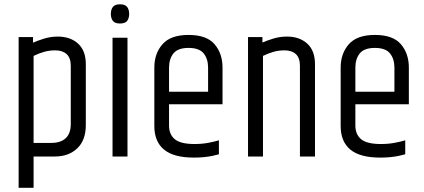

<svg xmlns="http://www.w3.org/2000/svg" viewBox="-20 -745 2019 914"><path d="M137.2 -541.9Q154.6 -549.9 187.4 -560.4Q220.2 -570.9 254.8 -570.9Q314.9 -570.9 351.7 -537.3Q388.5 -503.8 388.5 -439.4V-149.4Q388.5 -77.7 347.8 -38.8Q307 0 241 0H139.9V149H68.7V-568.7H137.2ZM316.9 -431.6Q316.9 -469.6 297.1 -487.5Q277.4 -505.3 242.8 -505.3Q215.2 -505.3 189.9 -498.2Q164.5 -491 139.9 -478.9V-64.7H224.2Q269.2 -64.7 293 -87.3Q316.9 -109.8 316.9 -154.4Z M515.7 -565.3H586.9V0H515.7ZM507.7 -678.7Q507.7 -699.5 517.4 -712Q527.1 -724.5 551.4 -724.5Q575.5 -724.5 585.2 -712Q594.9 -699.5 594.9 -678.7Q594.9 -658.1 585.2 -645.6Q575.5 -633.1 551.4 -633.1Q527.1 -633.1 517.4 -645.6Q507.7 -658.1 507.7 -678.7Z M714.7 -423.2Q714.7 -490.1 753.5 -534.4Q792.3 -578.7 877.6 -578.7Q963.8 -578.7 1001.5 -534.4Q1039.3 -490.1 1039.3 -423.2V-268H970.6V-422.8Q970.6 -464.7 949.5 -490.8Q928.4 -516.9 877.6 -516.9Q826.8 -516.9 805.7 -490.8Q784.7 -464.7 784.7 -422.8V-173.4L714.7 -173.8ZM714.7 -192.1H784.7V-147.6Q784.7 -105.2 812.1 -82.3Q839.6 -59.4 906.1 -59.4Q941.3 -59.4 971.4 -65.1Q1001.6 -70.7 1022.1 -77.1V-10.6Q1008.5 -6.6 990.8 -2.9Q973.1 0.8 951.6 3Q930.2 5.2 902.9 5.2Q806.4 5.2 760.5 -33.1Q714.7 -71.4 714.7 -145.1ZM765.7 -308.3H1039.3V-248.6H765.7Z M1229.2 -542.7Q1247.4 -550.7 1279.3 -560.8Q1311.1 -570.9 1345.8 -570.9Q1405.9 -570.9 1442.7 -537.3Q1479.5 -503.8 1479.5 -439.4V0H1407.8V-431.6Q1407.8 -469.6 1388.4 -487.5Q1369 -505.3 1334.4 -505.3Q1306.8 -505.3 1281.6 -498.2Q1256.5 -491 1231.9 -478.9V0H1160.7V-568.7H1229.2Z M1601.7 -423.2Q1601.7 -490.1 1640.5 -534.4Q1679.3 -578.7 1764.6 -578.7Q1850.8 -578.7 1888.5 -534.4Q1926.3 -490.1 1926.3 -423.2V-268H1857.6V-422.8Q1857.6 -464.7 1836.5 -490.8Q1815.4 -516.9 1764.6 -516.9Q1713.8 -516.9 1692.7 -490.8Q1671.7 -464.7 1671.7 -422.8V-173.4L1601.7 -173.8ZM1601.7 -192.1H1671.7V-147.6Q1671.7 -105.2 1699.1 -82.3Q1726.6 -59.4 1793.1 -59.4Q1828.3 -59.4 1858.4 -65.1Q1888.6 -70.7 1909.1 -77.1V-10.6Q1895.5 -6.6 1877.8 -2.9Q1860.1 0.8 1838.6 3Q1817.2 5.2 1789.9 5.2Q1693.4 5.2 1647.5 -33.1Q1601.7 -71.4 1601.7 -145.1ZM1652.7 -308.3H1926.3V-248.6H1652.7Z"/></svg>

Font: Khand Variable Light
Style: Regular
Weight: 300
Designer: Satya Rajpurohit
Foundry: Indian Type Foundry
Version: Version 3.000